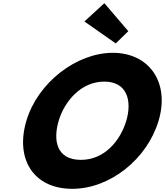

<svg xmlns="http://www.w3.org/2000/svg" viewBox="-20 -1172 1037 1207"><path d="M636 -1152 510.8 -1037 707.7 -899 786.6 -976ZM146 -413C74.2 -172 190.5 15 434.5 15C671.5 15 905.2 -172 977 -413C1048.7 -654 918.1 -840 689.1 -840C462.1 -840 217.7 -654 146 -413ZM349 -413C385.6 -536 490.2 -659 635.2 -659C781.2 -659 810.6 -536 774 -413C737.4 -290 638.7 -167 488.7 -167C334.7 -167 312.4 -290 349 -413Z"/></svg>

Font: Hussar
Style: BdOblThree
Weight: 700
Foundry: Cannot Into Space Fonts
Version: Version 2.00